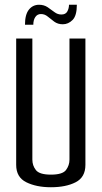

<svg xmlns="http://www.w3.org/2000/svg" viewBox="-20 -782 428 807"><path d="M194 5Q133 5 90.5 -16Q48 -37 48 -89V-620H116V-111Q116 -86 131 -67Q146 -48 194 -48Q243 -48 257.5 -67.5Q272 -87 272 -111V-620H339V-89Q339 -37 298 -16Q257 5 194 5ZM85 -678Q85 -721 101.5 -741.5Q118 -762 144 -762Q165 -762 180.5 -751.5Q196 -741 209 -731Q222 -721 238 -721Q256 -721 263 -734Q270 -747 270 -762H303Q303 -716 285 -698Q267 -680 244 -680Q223 -680 208 -691Q193 -702 180.5 -712.5Q168 -723 152 -723Q137 -723 128.5 -710.5Q120 -698 120 -678Z"/></svg>

Font: Smooch Sans Medium
Style: Regular
Weight: 500
Designer: Robert E. Leuschke
Foundry: Robert E. Leuschke
Version: Version 1.010; ttfautohint (v1.8.3)